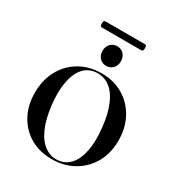

<svg xmlns="http://www.w3.org/2000/svg" viewBox="-162 -767 815 882"><g transform="rotate(30 245.0 -326.0)"><path d="M247 -446.5Q310.5 -446.5 360 -417.2Q409.5 -388 438 -336.2Q466.5 -284.5 466.5 -216.5Q466.5 -149.5 437.5 -98.5Q408.5 -47.5 358 -18.8Q307.5 10 242 10Q178 10 128.8 -18.5Q79.5 -47 51.5 -98.2Q23.5 -149.5 23.5 -216.5Q23.5 -284 51.8 -335.8Q80 -387.5 130.5 -417Q181 -446.5 247 -446.5ZM270.5 0Q308 -3 333.2 -30.8Q358.5 -58.5 368.8 -109Q379 -159.5 371.5 -230.5Q364 -302.5 343.2 -349.5Q322.5 -396.5 291 -418.5Q259.5 -440.5 220 -437Q180.5 -433.5 155.5 -405Q130.5 -376.5 121 -326Q111.5 -275.5 119 -206Q127 -136 148 -88.8Q169 -41.5 200.8 -19Q232.5 3.5 270.5 0ZM245 -486Q223.5 -486 210 -500.8Q196.5 -515.5 196.5 -538Q196.5 -560.5 210 -575.2Q223.5 -590 245 -590Q267 -590 280.5 -575.2Q294 -560.5 294 -538Q294 -515.5 280.5 -500.8Q267 -486 245 -486ZM131 -645Q131 -655 133.5 -658.2Q136 -661.5 142 -661.5H348.5Q355 -661.5 357.2 -658.5Q359.5 -655.5 359.5 -645.5Q359.5 -636 357.2 -632.5Q355 -629 348.5 -629H142Q136 -629 133.5 -632.5Q131 -636 131 -645Z"/></g></svg>

Font: Fraunces 96pt
Style: Regular
Weight: 400
Version: Version 1.000;[b76b70a41]